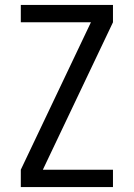

<svg xmlns="http://www.w3.org/2000/svg" viewBox="-20 -755 540 775"><path d="M64 0V-70L347 -665H64V-735H436V-665L153 -70H436V0Z"/></svg>

Font: Moesevka
Style: Regular
Weight: 400
Monospace: yes
Designer: Belleve Invis
Foundry: Belleve Invis
Version: Version 32.5.0; ttfautohint (v1.8.4)